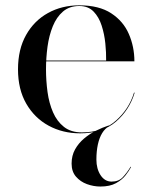

<svg xmlns="http://www.w3.org/2000/svg" viewBox="-20 -490 567 720"><path d="M280.5 10Q215 10 162.2 -18.8Q109.5 -47.5 78.5 -101.2Q47.5 -155 47.5 -230Q47.5 -305 77.8 -358.8Q108 -412.5 160 -441.2Q212 -470 277.5 -470Q351.5 -470 397 -440.2Q442.5 -410.5 463.2 -362.5Q484 -314.5 484 -260H114.5V-263H378Q378.5 -292 375 -327Q371.5 -362 361.2 -394Q351 -426 330.8 -446.8Q310.5 -467.5 277.5 -467.5Q240.5 -467.5 216.2 -446.8Q192 -426 178 -391.5Q164 -357 158.2 -315Q152.5 -273 152.5 -230Q152.5 -187.5 158.2 -145.2Q164 -103 178.8 -69Q193.5 -35 219.8 -14.2Q246 6.5 287 6.5Q364.5 6.5 414.2 -37.2Q464 -81 482.5 -142.5H485Q465.5 -77.5 414.8 -33.8Q364 10 280.5 10ZM356.5 209.5Q331 209.5 306.2 200.5Q281.5 191.5 265 172.5Q248.5 153.5 248.5 123.5Q248.5 93.5 261.5 70.2Q274.5 47 295.2 29.5Q316 12 340.2 0Q364.5 -12 387.5 -19.5L389.5 -17Q374 -8.5 363.2 9Q352.5 26.5 347 51.8Q341.5 77 341.5 108.5Q341.5 143 357.2 167Q373 191 398.5 191Q425 191 440.5 174.5Q456 158 470 135L471.5 136.5Q464 150.5 450.8 167.5Q437.5 184.5 414.8 197Q392 209.5 356.5 209.5Z"/></svg>

Font: Bodoni Moda 72pt
Style: Regular
Weight: 400
Designer: Owen Earl
Foundry: indestructible type
Version: Version 2.005